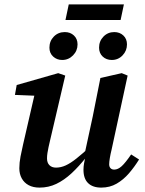

<svg xmlns="http://www.w3.org/2000/svg" viewBox="-20 -840 658 874"><path d="M160 14Q131 14 110.5 3Q90 -8 79 -28Q68 -48 68 -74Q68 -99 73.5 -128Q79 -157 85 -182L143 -434L170 -403L48 -408L56 -453L245 -507L277 -496L208 -201Q204 -185 201 -170.5Q198 -156 196 -143.5Q194 -131 194 -119Q194 -99 205 -88Q216 -77 235 -77Q257 -77 279 -87Q301 -97 328 -118.5Q355 -140 391 -173L397 -125H373Q339 -82 305.5 -51Q272 -20 236.5 -3Q201 14 160 14ZM441 14Q402 14 381 -6.5Q360 -27 360 -67Q360 -81 362.5 -95.5Q365 -110 369 -129H363L402 -309Q411 -353 419.5 -397Q428 -441 437 -485L534 -507L561 -496L488 -159Q483 -139 480 -121Q477 -103 477 -92Q477 -81 483 -74.5Q489 -68 500 -68Q517 -68 534 -83.5Q551 -99 577 -137L613 -114Q592 -80 567 -51Q542 -22 511 -4Q480 14 441 14ZM263 -567Q239 -567 222 -582.5Q205 -598 205 -623Q205 -653 225 -673.5Q245 -694 275 -694Q300 -694 316.5 -678.5Q333 -663 333 -638Q333 -609 312.5 -588Q292 -567 263 -567ZM489 -567Q464 -567 447.5 -582.5Q431 -598 431 -623Q431 -653 451 -673.5Q471 -694 500 -694Q525 -694 541.5 -678.5Q558 -663 558 -638Q558 -609 538 -588Q518 -567 489 -567ZM278 -749 293 -820H544L529 -749Z"/></svg>

Font: Source Serif 4 SemiBold
Style: Italic
Weight: 600
Italic angle: -12°
Designer: Frank Grießhammer
Foundry: Adobe Systems Incorporated
Version: Version 4.004;hotconv 1.0.116;makeotfexe 2.5.65601